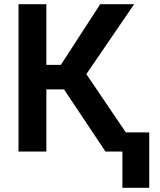

<svg xmlns="http://www.w3.org/2000/svg" viewBox="-20 -731 773 926"><path d="M203.6 -710.9V0H69.3V-710.9ZM627 -710.9 346.2 -299.8H169.9L152.3 -418H273.4L463.4 -710.9ZM488.8 0 274.4 -321.3 364.7 -420.4 649.4 0ZM699.7 -92.3V174.8H570.3V-92.3Z"/></svg>

Font: Roboto SemiBold
Style: Regular
Weight: 600
Designer: Christian Robertson
Foundry: Google
Version: Version 3.009; 2024